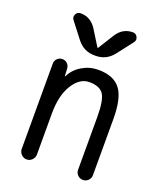

<svg xmlns="http://www.w3.org/2000/svg" viewBox="-141 -848 781 936"><g transform="rotate(20 250.0 -380.0)"><path d="M303.7 -713.9Q334 -759.8 385.7 -759.8Q401.4 -759.8 409.2 -745.1Q417 -730.5 407.2 -716.8L343.8 -634.8Q308.6 -589.8 252.9 -589.8H247.1Q191.4 -589.8 156.2 -634.8L92.8 -716.8Q83 -729.5 90.3 -744.6Q97.7 -759.8 114.3 -759.8Q166 -759.8 196.3 -713.9L248 -630.9Q248 -629.9 250 -629.9Q252 -629.9 252 -630.9ZM70.3 -40V-483.4Q70.3 -498 81.1 -508.8Q91.8 -519.5 107.4 -519.5Q123 -519.5 133.3 -509.3Q143.6 -499 144.5 -483.4L146.5 -446.3Q146.5 -445.3 147.5 -445.3Q149.4 -445.3 149.4 -446.3Q168 -484.4 206.5 -507.3Q245.1 -530.3 290 -530.3Q369.1 -530.3 404.8 -484.9Q440.4 -439.5 440.4 -330.1V-38.1Q440.4 -22.5 429.2 -11.2Q418 0 401.9 0Q385.7 0 374.5 -11.2Q363.3 -22.5 363.3 -38.1V-311.5Q363.3 -399.4 343.3 -429.2Q323.2 -459 269.5 -459Q219.7 -459 184.6 -402.8Q149.4 -346.7 149.4 -252V-40Q149.4 -23.4 137.7 -11.7Q126 0 109.9 0Q93.8 0 82 -12.2Q70.3 -24.4 70.3 -40Z"/></g></svg>

Font: Rounded Mgen+ 2m regular
Style: Regular
Weight: 400
Designer: [Source Han Sans]
Ryoko NISHIZUKA  (kana & ideographs); Paul D. Hunt (Latin, Greek & Cyrillic); Wenlong ZHANG  (bopomofo
Version: Version 1.059.20150602